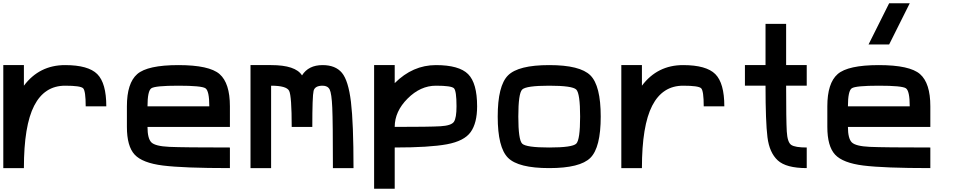

<svg xmlns="http://www.w3.org/2000/svg" viewBox="-20 -1020 5790 1165"><path d="M375 -625Q515.6 -625 570.3 -570.3Q625 -515.6 625 -375H500Q500 -468.8 484.4 -484.4Q468.8 -500 375 -500Q250 -500 187.5 -378.9Q125 -257.8 125 0H0V-625H125V-500Q171.9 -562.5 234.4 -593.8Q296.9 -625 375 -625Z M1250 -375Q1250 -468.8 1226.6 -484.4Q1203.1 -500 1062.5 -500Q921.9 -500 898.4 -484.4Q875 -468.8 875 -375ZM750 -250V-375Q750 -515.6 812.5 -570.3Q875 -625 1062.5 -625Q1250 -625 1312.5 -570.3Q1375 -515.6 1375 -375V-250H875Q875 -179.7 898.4 -156.2Q921.9 -132.8 1007.8 -128.9Q1093.8 -125 1375 -125V0Q1093.8 0 968.8 -15.6Q843.8 -31.2 796.9 -82Q750 -132.8 750 -250Z M1625 0H1500V-625H1625Q1773.4 -625 1812.5 -562.5Q1851.6 -625 1937.5 -625Q2015.6 -625 2054.7 -578.1Q2093.8 -531.2 2109.4 -402.3Q2125 -273.4 2125 0H2000Q2000 -281.2 1996.1 -367.2Q1992.2 -453.1 1980.5 -476.6Q1968.8 -500 1937.5 -500Q1890.6 -500 1882.8 -468.8Q1875 -437.5 1875 -250H1750Q1750 -437.5 1734.4 -468.8Q1718.8 -500 1625 -500Z M2750 -375Q2750 -468.8 2734.4 -484.4Q2718.8 -500 2625 -500Q2531.2 -500 2453.1 -421.9Q2375 -343.8 2375 -250Q2585.9 -250 2652.3 -253.9Q2718.8 -257.8 2734.4 -281.2Q2750 -304.7 2750 -375ZM2375 -625V-515.6Q2484.4 -625 2625 -625Q2765.6 -625 2820.3 -570.3Q2875 -515.6 2875 -375Q2875 -273.4 2835.9 -218.8Q2796.9 -164.1 2691.4 -144.5Q2585.9 -125 2375 -125V125H2250V-625Z M3500 -312.5Q3500 -453.1 3476.6 -476.6Q3453.1 -500 3312.5 -500Q3171.9 -500 3148.4 -476.6Q3125 -453.1 3125 -312.5Q3125 -171.9 3148.4 -148.4Q3171.9 -125 3312.5 -125Q3453.1 -125 3476.6 -148.4Q3500 -171.9 3500 -312.5ZM3625 -312.5Q3625 -125 3562.5 -62.5Q3500 0 3312.5 0Q3125 0 3062.5 -62.5Q3000 -125 3000 -312.5Q3000 -500 3062.5 -562.5Q3125 -625 3312.5 -625Q3500 -625 3562.5 -562.5Q3625 -500 3625 -312.5Z M4125 -625Q4265.6 -625 4320.3 -570.3Q4375 -515.6 4375 -375H4250Q4250 -468.8 4234.4 -484.4Q4218.8 -500 4125 -500Q4000 -500 3937.5 -378.9Q3875 -257.8 3875 0H3750V-625H3875V-500Q3921.9 -562.5 3984.4 -593.8Q4046.9 -625 4125 -625Z M4625 -500H4500V-625H4625V-875H4750V-625H4875V-500H4750Q4750 -289.1 4753.9 -222.7Q4757.8 -156.2 4781.2 -140.6Q4804.7 -125 4875 -125V0Q4750 0 4699.2 -46.9Q4648.4 -93.8 4636.7 -187.5Q4625 -281.2 4625 -500Z M5500 -375Q5500 -468.8 5476.6 -484.4Q5453.1 -500 5312.5 -500Q5171.9 -500 5148.4 -484.4Q5125 -468.8 5125 -375ZM5000 -250V-375Q5000 -515.6 5062.5 -570.3Q5125 -625 5312.5 -625Q5500 -625 5562.5 -570.3Q5625 -515.6 5625 -375V-250H5125Q5125 -179.7 5148.4 -156.2Q5171.9 -132.8 5257.8 -128.9Q5343.8 -125 5625 -125V0Q5343.8 0 5218.8 -15.6Q5093.8 -31.2 5046.9 -82Q5000 -132.8 5000 -250ZM5375 -750H5250L5375 -1000H5500Z"/></svg>

Font: CraftyPE
Style: Regular
Weight: 400
Designer: Erek Butcher
Foundry: Haunted Coop
Version: Version 0.018;April 4, 2024;FontCreator 15.0.0.2962 64-bit